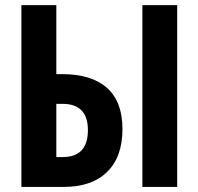

<svg xmlns="http://www.w3.org/2000/svg" viewBox="-20 -734 779 754"><path d="M64 0V-713.9H201.2V-442.9H224.1Q339.4 -442.9 400.1 -388.9Q460.9 -335 460.9 -227.1Q460.9 -117.7 400.6 -58.8Q340.3 0 231 0ZM539.1 0V-713.9H675.8V0ZM201.2 -117.2H226.1Q325.2 -117.2 325.2 -223.1Q325.2 -326.2 225.1 -326.2H201.2Z"/></svg>

Font: Open Sans Condensed
Style: Bold
Weight: 700
Width: 3
Designer: Monotype Design Team
Foundry: Monotype Imaging Inc.
Version: Version 3.003; ttfautohint (v1.8.4)